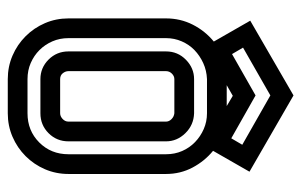

<svg xmlns="http://www.w3.org/2000/svg" viewBox="-164 -630 793 506"><g transform="rotate(90 233.0 -376.5)"><path d="M188 -439Q180 -439 173.5 -432.5Q167 -426 167 -417V-160Q167 -152 172.5 -145Q178 -138 188 -138H278Q286 -138 293 -144.5Q300 -151 300 -160V-417Q300 -425 293.5 -431.5Q287 -438 278 -439ZM188 -525Q165 -524 145.5 -515Q126 -506 111.5 -492Q97 -478 88.5 -458.5Q80 -439 80 -417V-160Q80 -137 88.5 -117.5Q97 -98 111.5 -83.5Q126 -69 145.5 -60.5Q165 -52 188 -52H278Q324 -52 355 -83Q386 -114 386 -160V-417Q386 -440 377.5 -459.5Q369 -479 354 -493.5Q339 -508 319.5 -516.5Q300 -525 278 -525ZM278 -491Q309 -490 330.5 -468Q352 -446 352 -417V-160Q352 -129 330.5 -107.5Q309 -86 278 -86H188Q158 -86 136.5 -107.5Q115 -129 115 -160V-417Q115 -448 137 -469.5Q159 -491 188 -491ZM231 -692 105 -620 122 -591 231 -653 344 -589 361 -618ZM231 -753 432 -637 377 -541Q404 -519 421 -487Q438 -455 438 -417V-160Q438 -127 425.5 -98Q413 -69 391 -47Q369 -25 340 -12.5Q311 0 278 0H188Q155 0 126 -12.5Q97 -25 75 -47Q53 -69 40.5 -98Q28 -127 28 -160V-417Q28 -455 44.5 -487.5Q61 -520 89 -543L34 -639ZM204 -577H259L232 -593Z"/></g></svg>

Font: Aurach Bi
Style: Regular
Weight: 400
Designer: Peter Wiegel
Foundry: Peter Wiegel
Version: Version 1.002